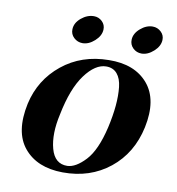

<svg xmlns="http://www.w3.org/2000/svg" viewBox="-78 -738 764 827"><g transform="rotate(10 304.0 -324.0)"><path d="M566 -234Q541 -117 455.5 -48.5Q370 20 250 19Q138 18 81 -50.5Q24 -119 51 -246Q75 -354 159.5 -422.5Q244 -491 363 -492Q476 -494 534 -426Q592 -358 566 -234ZM410 -206Q422 -259 426 -303.5Q430 -348 426 -385Q422 -422 404.5 -442.5Q387 -463 357 -463Q309 -463 264 -402Q219 -341 196 -225Q176 -137 193 -74Q210 -11 265 -12Q302 -13 344 -58Q386 -103 410 -206ZM575 -617Q574 -590 548.5 -567Q523 -544 496 -544Q474 -544 458.5 -559Q443 -574 444 -596Q445 -623 470.5 -645Q496 -667 524 -667Q545 -667 560.5 -652.5Q576 -638 575 -617ZM317 -617Q316 -590 290.5 -567Q265 -544 238 -544Q216 -544 200 -559Q184 -574 185 -596Q186 -624 212 -645.5Q238 -667 267 -667Q288 -667 303 -652.5Q318 -638 317 -617Z"/></g></svg>

Font: GFS Artemisia
Style: Bold Italic
Weight: 700
Italic angle: -12°
Designer: Designed by Takis Katsoulidis and George D. Matthiopoulos.
Foundry: Designed by Takis Katsoulidis and George D. Matthiopoulos.
Version: Version 1.0